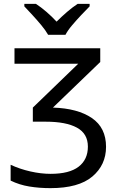

<svg xmlns="http://www.w3.org/2000/svg" viewBox="-20 -964 624 994"><path d="M499 -714V-643L254 -407Q382 -403 455.5 -353Q529 -303 529 -204Q529 -110 458 -50Q387 10 241 10Q183 10 131.5 1.5Q80 -7 35 -29V-111Q82 -89 137 -76.5Q192 -64 242 -64Q339 -64 387 -101Q435 -138 435 -205Q435 -272 378.5 -303Q322 -334 217 -334H150V-407L385 -634H55V-714ZM229 -784Q216 -807 194 -833.5Q172 -860 148 -886Q124 -912 106 -931V-944H166Q192 -927 220 -903Q248 -879 273 -852Q300 -879 328 -903Q356 -927 382 -944H444V-931Q425 -912 400.5 -886Q376 -860 353.5 -833.5Q331 -807 319 -784Z"/></svg>

Font: Go Noto Current
Style: Regular
Weight: 400
Designer: Monotype Design Team
Foundry: Monotype Imaging Inc.
Version: Version 2.007; ttfautohint (v1.8) -l 8 -r 50 -G 200 -x 14 -D